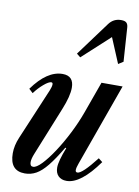

<svg xmlns="http://www.w3.org/2000/svg" viewBox="-95 -927 721 999"><g transform="rotate(10 265.5 -427.0)"><path d="M327.5 10Q299.5 10 283.8 -6Q268 -22 268 -50.5Q268 -84 297 -157.5L292 -159Q254 -95 224.2 -58.2Q194.5 -21.5 166.8 -6Q139 9.5 107 9.5Q27.5 9.5 27.5 -83.5Q27.5 -124.5 46 -168L160.5 -439Q169 -459.5 169 -472Q169 -481.5 161 -481.5Q147.5 -481.5 121.8 -459.5Q96 -437.5 75 -409L54 -428.5Q130 -534.5 212 -534.5Q271 -534.5 271 -472Q271 -427 241.5 -355L138 -98.5Q127 -71.5 127 -54Q127 -32 143.5 -32Q161 -32 188.8 -61Q216.5 -90 248 -137.8Q279.5 -185.5 308.5 -242.8Q337.5 -300 358 -356.5L418.5 -524.5H530L374 -89.5Q365.5 -66.5 365.5 -54Q365.5 -42.5 376 -42.5Q401 -42.5 473 -135L494 -118.5Q402.5 10 327.5 10ZM286.5 -635.5 266.5 -651.5 399 -831Q423 -863.5 463 -863.5Q483.5 -863.5 491.5 -855.2Q499.5 -847 500.5 -831L512.5 -652L486.5 -635.5L431 -768Z"/></g></svg>

Font: Libre Caslon Condensed SemiBold Italic
Style: Regular
Weight: 600
Italic angle: -22.583°
Designer: Pablo Impallari, Rodrigo Fuenzalida, Katja Schimmel, Ertekin Erdin
Foundry: Pablo Impallari, Rodrigo Fuenzalida
Version: Version 2.000; ttfautohint (v1.8.4.7-5d5b);gftools[0.9.33]